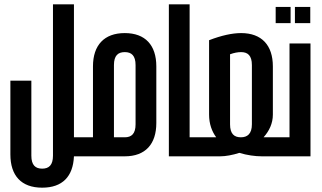

<svg xmlns="http://www.w3.org/2000/svg" viewBox="-20 -723 1488 888"><path d="M225 -3C225 41 206 57 175 57C144 57 125 41 125 -3V-350H28V-9C28 89 78 145 175 145C269 145 318 93 322 0H371C374 0 375 -1 375 -3V-85C375 -87 374 -88 371 -88H322V-703H225Z M557 -570C462 -570 410 -514 410 -416V-88H368C366 -88 365 -87 365 -85V-3C365 -1 366 0 368 0H557C652 0 703 -56 703 -154V-416C703 -514 652 -570 557 -570ZM507 -88V-422C507 -466 526 -482 557 -482C588 -482 607 -466 607 -422V-148C607 -104 588 -88 557 -88Z M911 -83C911 -86 909 -88 906 -88H857V-703H761V0H906C909 0 911 -2 911 -5Z M1199 -88C1225 -117 1242 -152 1242 -193V-416C1242 -514 1190 -570 1095 -570C1054 -570 1004 -559 947 -537V-193C947 -150 960 -115 980 -88H905C903 -88 902 -87 902 -85V-3C902 -1 903 0 905 0H998C1024 0 1056 -6 1087 -16C1123 -5 1160 0 1191 0H1274C1276 0 1277 -1 1277 -3V-85C1277 -87 1276 -88 1274 -88ZM1044 -472C1063 -479 1080 -482 1095 -482C1126 -482 1145 -466 1145 -422V-148C1145 -104 1124 -88 1094 -88C1063 -88 1044 -104 1044 -148Z M1255 -691V-616H1324V-691ZM1344 -691V-616H1415V-691ZM1272 -88C1268 -88 1267 -86 1267 -83V-5C1267 -2 1268 0 1272 0H1416V-522H1319V-88Z"/></svg>

Font: Modon Arabic
Style: Bold
Weight: 700
Designer: Ahmedzaza
Foundry: Ahmedzaza
Version: Version 2.010